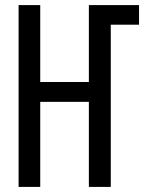

<svg xmlns="http://www.w3.org/2000/svg" viewBox="-20 -734 570 754"><path d="M53 0H138V-334H329V0H415V-637H526V-714H329V-412H138V-714H53Z"/></svg>

Font: Noto Sans Mono Condensed
Style: Regular
Weight: 400
Width: 3
Designer: Monotype Design Team
Foundry: Monotype Imaging Inc.
Version: Version 2.014